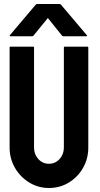

<svg xmlns="http://www.w3.org/2000/svg" viewBox="-20 -929 500 959"><path d="M224 10Q171 10 126 -17.5Q81 -45 54.5 -91Q28 -137 28 -192V-692Q28 -696 32 -696H146Q150 -696 150 -692V-192Q150 -158 171.5 -134.5Q193 -111 224 -111Q256 -111 277.5 -134.5Q299 -158 299 -192V-692Q299 -696 303 -696H417Q421 -696 421 -692V-192Q421 -136 394.5 -90Q368 -44 323.5 -17Q279 10 224 10ZM33 -748Q25 -748 30 -754L158 -905Q161 -909 165 -909H278Q282 -909 285 -905L413 -754Q418 -748 410 -748H296Q292 -748 289 -752L219 -839L148 -752Q145 -748 141 -748Z"/></svg>

Font: AL Dynamic
Style: Regular
Weight: 400
Version: Version 1.000; ttfautohint (v1.8.2) -l 8 -r 50 -G 200 -x 14 